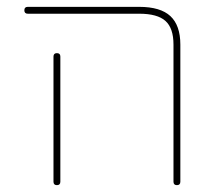

<svg xmlns="http://www.w3.org/2000/svg" viewBox="-20 -540 622 560"><path d="M136 -375Q136 -385 146 -385Q156 -385 156 -375V-20V-10Q156 0 146 0Q136 0 136 -10V-20ZM61 -500Q51 -500 51 -510Q51 -520 61 -520H386Q448 -520 477 -493Q506 -466 506 -410V-10Q506 0 496 0Q486 0 486 -10V-410Q486 -458 462.5 -479Q439 -500 386 -500Z"/></svg>

Font: Rounded Mplus 1c Thin
Style: Regular
Weight: 250
Version: Version 1.059.20150529